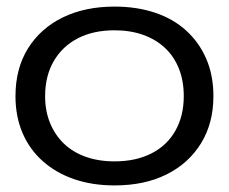

<svg xmlns="http://www.w3.org/2000/svg" viewBox="-20 -553 695 583"><path d="M328 10Q260 10 205 -9Q150 -28 110 -63.5Q70 -99 48.5 -149Q27 -199 27 -261Q27 -345 65 -406Q103 -467 170.5 -500Q238 -533 328 -533Q395 -533 450.5 -514.5Q506 -496 545.5 -460Q585 -424 606.5 -374Q628 -324 628 -261Q628 -179 590.5 -118Q553 -57 486 -23.5Q419 10 328 10ZM328 -63Q392 -63 439.5 -87Q487 -111 512.5 -156Q538 -201 538 -261Q538 -307 523.5 -344Q509 -381 481.5 -407Q454 -433 415 -447Q376 -461 328 -461Q263 -461 216 -436.5Q169 -412 143 -367Q117 -322 117 -261Q117 -216 132 -179.5Q147 -143 174 -117Q201 -91 240 -77Q279 -63 328 -63Z"/></svg>

Font: Mona Sans Expanded
Style: Regular
Weight: 400
Width: 7
Designer: Deni Anggara
Foundry: GitHub
Version: Version 2.000